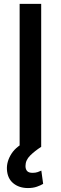

<svg xmlns="http://www.w3.org/2000/svg" viewBox="-20 -747 310 977"><path d="M189.6 -727.3V0H79.9V-727.3ZM122.2 209.9Q77.4 209.9 47.8 185.7Q18.1 161.6 15.3 116.1Q12.8 75.3 38.5 35Q64.3 -5.3 126.8 -33.4L190 0Q157.7 20.6 133.7 44.2Q109.7 67.8 109.7 97.7Q109.7 114 117.9 123.2Q126.1 132.5 146 132.5Q160.5 132.5 171.9 128.6Q183.2 124.6 190.3 121.1L199.6 188.6Q187.5 196 168 202.9Q148.4 209.9 122.2 209.9Z"/></svg>

Font: Inter Zeller Medium
Style: Regular
Weight: 500
Designer: Rasmus Andersson; Joe Bland
Foundry: zeller
Version: Version 3.015;git-dec3a8cb1